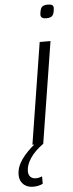

<svg xmlns="http://www.w3.org/2000/svg" viewBox="-122 -757 385 1008"><g transform="rotate(-5 70.0 -253.0)"><path d="M26 0 111 -534H168L83 0ZM170 -726Q186 -726 193.5 -721Q201 -716 200 -703Q199 -685 194.5 -674.5Q190 -664 181 -659.5Q172 -655 157 -655Q143 -655 135 -660Q127 -665 127 -678Q129 -696 133 -706.5Q137 -717 146 -721.5Q155 -726 170 -726ZM45 -8 83 0Q37 33 13.5 68.5Q-10 104 -10 136Q-10 156 0.5 166.5Q11 177 29 177Q38 177 46 175Q54 173 62 170V209Q52 214 39 217Q26 220 12 220Q-9 220 -25 212Q-41 204 -50.5 188.5Q-60 173 -60 151Q-60 111 -33 72Q-6 33 45 -8Z"/></g></svg>

Font: Georama Light
Style: Italic
Weight: 300
Italic angle: -9°
Designer: Jean-Baptiste Levee
Foundry: Production Type
Version: Version 1.001